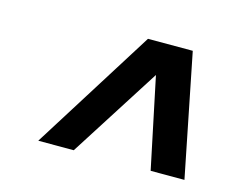

<svg xmlns="http://www.w3.org/2000/svg" viewBox="-55 -748 536 439"><g transform="rotate(15 213.0 -528.0)"><path d="M65 -383 247 -673H353L411 -383H331L283 -612H295L149 -383Z"/></g></svg>

Font: Geist
Style: Italic
Weight: 400
Italic angle: -12°
Designer: Basement.studio, Andrés Briganti, Mateo Zaragoza
Foundry: Basement.studio, Vercel, Andrés Briganti, Guido Ferreyra, Mateo Zaragoza
Version: Version 1.500